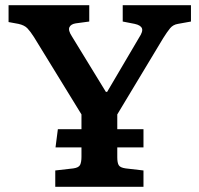

<svg xmlns="http://www.w3.org/2000/svg" viewBox="-20 -720 768 740"><path d="M193 0V-63L263 -71Q284 -74 289 -85Q294 -96 294 -116V-152H194L203 -222H294V-279L111 -577Q97 -599 85.5 -611Q74 -623 51 -628L13 -635V-700H324V-637L272 -630Q253 -627 247.5 -615Q242 -603 257 -580L388 -366H393L516 -575Q532 -599 527 -611Q522 -623 499 -628L453 -637V-700H716V-637L666 -628Q647 -625 635.5 -611Q624 -597 609 -573L432 -279V-222H533V-152H432V-114Q432 -93 437.5 -83.5Q443 -74 464 -71L533 -63V0Z"/></svg>

Font: Literata SemiBold
Style: Regular
Weight: 600
Designer: Latin by Veronika Burian and Jose Scaglione. Greek by Irene Vlachou. Cyrillic by Vera Evstafieva.
Foundry: TypeTogether
Version: Version 3.103; ttfautohint (v1.8.4.7-5d5b);gftools[0.9.29]